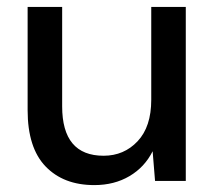

<svg xmlns="http://www.w3.org/2000/svg" viewBox="-20 -524 627 556"><path d="M253 12Q164 12 112 -42Q60 -96 60 -205V-504H160V-216Q160 -73 280 -73Q339 -73 378.5 -115Q418 -157 418 -235V-504H518V0H429L422 -86Q399 -40 355 -14Q311 12 253 12Z"/></svg>

Font: DM Sans Medium
Style: Regular
Weight: 500
Designer: Colophon Foundry, Jonny Pinhorn
Foundry: Colophon Foundry
Version: Version 4.004; ttfautohint (v1.8.4.7-5d5b)